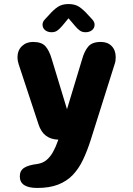

<svg xmlns="http://www.w3.org/2000/svg" viewBox="-20 -692 659 950"><path d="M164.5 238Q78 238 78 181Q78 152.5 98.8 138.8Q119.5 125 163.5 119.5Q191.5 115.5 210.2 99.8Q229 84 242.5 59.5Q256 35 266.5 5L268.5 -1Q194.5 -3 171 -75.5L72.5 -373.5Q66.5 -391.5 66.5 -408Q66.5 -442.5 88.2 -463.5Q110 -484.5 143 -484.5Q186 -484.5 205 -463Q224 -441.5 236 -400L311.5 -151.5L386.5 -399.5Q397.5 -439 416.8 -461.8Q436 -484.5 479 -484.5Q512.5 -484.5 532.5 -464Q552.5 -443.5 552.5 -409.5Q552.5 -401.5 551.5 -392.5Q550.5 -383.5 547 -374L429 0Q411.5 55 390.5 99Q369.5 143 339.8 174Q310 205 267.2 221.5Q224.5 238 164.5 238ZM436 -596.5Q448 -583.5 448 -570Q448 -553.5 435.5 -543Q423 -532.5 403 -532.5Q386 -532.5 374 -541.5Q362 -550.5 351.5 -563.5L319 -601.5L287 -563Q276 -550 264.2 -541.2Q252.5 -532.5 235.5 -532.5Q215.5 -532.5 203 -543Q190.5 -553.5 190.5 -570Q190.5 -584.5 202.5 -596.5L222 -617.5Q245.5 -644.5 266.5 -658.2Q287.5 -672 319 -672Q351 -672 371.8 -658.2Q392.5 -644.5 416.5 -617.5Z"/></svg>

Font: Sono Monospace
Style: Bold
Weight: 700
Designer: Tyler Finck
Foundry: Tyler Finck
Version: Version 2.112